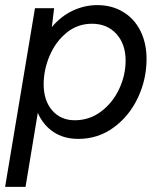

<svg xmlns="http://www.w3.org/2000/svg" viewBox="-20 -532 632 752"><path d="M117 -500H192L183 -426Q218 -468 264.5 -490Q311 -512 361 -512Q418 -512 462 -485.5Q506 -459 530 -411Q554 -363 554 -301Q554 -221 520 -149Q486 -77 425 -32.5Q364 12 287 12Q230 12 189.5 -15Q149 -42 128 -90L80 200H0ZM273 -61Q330 -61 375.5 -95Q421 -129 446.5 -183Q472 -237 472 -295Q472 -359 436 -399Q400 -439 340 -439Q284 -439 241 -404Q198 -369 174.5 -314Q151 -259 151 -202Q151 -138 184.5 -99.5Q218 -61 273 -61Z"/></svg>

Font: Oak Sans
Style: Italic
Weight: 400
Italic angle: -9.49998°
Foundry: Erik Kennedy, Walven
Version: Version 1.000